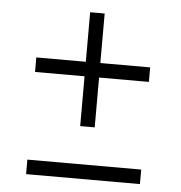

<svg xmlns="http://www.w3.org/2000/svg" viewBox="-46 -628 632 672"><g transform="rotate(5 270.0 -292.0)"><path d="M244 -184V-359H70V-410H244V-584H295V-410H470V-359H295V-184ZM70 0V-51H470V0Z"/></g></svg>

Font: Saira Thin Light
Style: Regular
Weight: 300
Version: Version 1.101